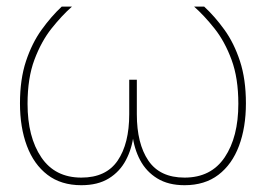

<svg xmlns="http://www.w3.org/2000/svg" viewBox="-20 -542 787 568"><path d="M220.7 5.9Q160.6 5.9 120.4 -24.9Q80.1 -55.7 59.6 -110.4Q39.1 -165 39.1 -236.3Q39.1 -307.6 56.9 -361.1Q74.7 -414.6 103 -453.9Q131.3 -493.2 162.6 -522.5H192.9Q162.6 -495.6 132.3 -457.5Q102.1 -419.4 81.8 -365.2Q61.5 -311 61.5 -234.9Q61.5 -136.7 102.1 -76.7Q142.6 -16.6 220.7 -16.6Q293.9 -16.6 328.1 -66.9Q362.3 -117.2 362.3 -204.1V-306.2H384.8V-204.1Q384.8 -117.2 418.9 -66.9Q453.1 -16.6 525.9 -16.6Q604.5 -16.6 644.8 -76.7Q685.1 -136.7 685.1 -234.9Q685.1 -311 665 -365.2Q645 -419.4 614.7 -457.5Q584.5 -495.6 554.2 -522.5H584Q615.7 -493.2 644 -453.9Q672.4 -414.6 689.9 -361.1Q707.5 -307.6 707.5 -236.3Q707.5 -165 687 -110.4Q666.5 -55.7 626.2 -24.9Q585.9 5.9 525.9 5.9Q478 5.9 445.3 -14.2Q412.6 -34.2 394.5 -68.4Q376.5 -102.5 371.6 -145H375.5Q370.6 -102.5 352.5 -68.4Q334.5 -34.2 302 -14.2Q269.5 5.9 220.7 5.9Z"/></svg>

Font: Inter 28pt Thin
Style: Regular
Weight: 250
Designer: Rasmus Andersson
Foundry: rsms
Version: Version 4.001;git-66647c0bb